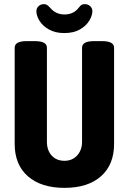

<svg xmlns="http://www.w3.org/2000/svg" viewBox="-20 -901 623 929"><path d="M51 -205V-670Q51 -702 109 -702H149Q207 -702 207 -670V-215Q207 -174 230 -148.5Q253 -123 292 -123Q330 -123 353.5 -149Q377 -175 377 -215V-670Q377 -702 435 -702H474Q532 -702 532 -670V-205Q532 -104 468.5 -48Q405 8 292 8Q179 8 115 -48Q51 -104 51 -205ZM156 -847Q156 -861 166.5 -871Q177 -881 193 -881Q201 -881 207.5 -877Q214 -873 223 -863Q250 -831 292 -831Q337 -831 362 -865Q369 -874 374.5 -877.5Q380 -881 390 -881Q406 -881 416.5 -871Q427 -861 427 -847Q427 -826 412 -801Q397 -776 366.5 -758.5Q336 -741 291 -741Q247 -741 216.5 -758.5Q186 -776 171 -800.5Q156 -825 156 -847Z"/></svg>

Font: Asap Condensed
Style: Bold
Weight: 700
Designer: Pablo Cosgaya
Foundry: Omnibus-Type
Version: Version 1.010; ttfautohint (v1.8)